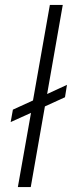

<svg xmlns="http://www.w3.org/2000/svg" viewBox="-20 -754 290 774"><path d="M242 -362 161 -325 104 0H52L105 -299L23 -262L32 -312L113 -349L181 -734H233L170 -375L250 -412Z"/></svg>

Font: Niramit ExtraLight
Style: Italic
Weight: 200
Italic angle: -10°
Designer: Katatrad Aksorn Co.,Ltd.
Foundry: Cadson Demak Co.,Ltd.
Version: Version 1.000; ttfautohint (v1.6)